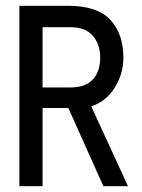

<svg xmlns="http://www.w3.org/2000/svg" viewBox="-20 -643 490 663"><path d="M47 0V-623H215Q316 -623 361 -574.5Q406 -526 406 -444Q406 -388 376 -340Q346 -292 295 -276L422 0H337L216 -270H127V0ZM127 -341H223Q275 -341 300.5 -368.5Q326 -396 326 -444Q326 -490 300.5 -519.5Q275 -549 223 -549H127Z"/></svg>

Font: Inconsolata SemiCondensed Medium
Style: Regular
Weight: 500
Width: 4
Monospace: yes
Designer: Raph Levien, Cyreal, Brenton Simpson
Foundry: Raph Levien, Cyreal, Google
Version: Version 3.001; ttfautohint (v1.8.2.53-6de2)